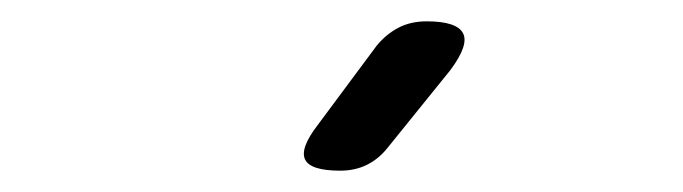

<svg xmlns="http://www.w3.org/2000/svg" viewBox="-20 -925 640 180"><path d="M299 -765Q271 -765 266 -775.5Q261 -786 278 -808L333 -882Q342 -893 353.5 -899Q365 -905 380 -905Q408 -905 414 -894Q420 -883 402 -859L343 -786Q335 -776 324 -770.5Q313 -765 299 -765Z"/></svg>

Font: Maple Mono Light
Style: Regular
Weight: 300
Monospace: yes
Designer: subframe7536
Version: Version 7.000